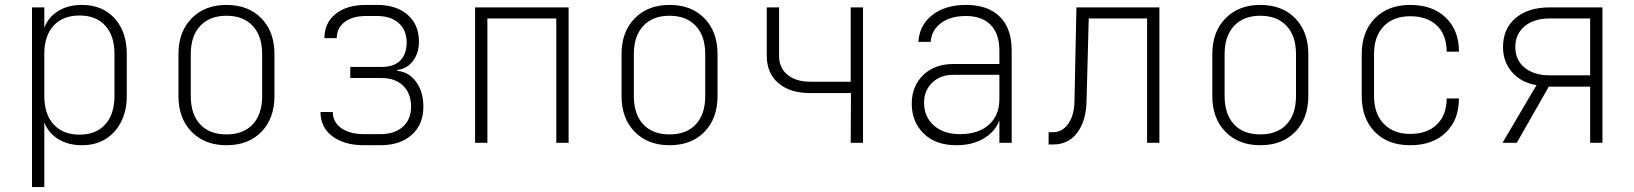

<svg xmlns="http://www.w3.org/2000/svg" viewBox="-20 -580 6640 780"><path d="M110 180V-550H160V-467Q176 -510 216 -535Q256 -560 313 -560Q396 -560 445.5 -505.5Q495 -451 495 -361V-190Q495 -130 472 -85Q449 -40 408.5 -15Q368 10 313 10Q257 10 216.5 -15Q176 -40 160 -83V180ZM303 -33Q370 -33 407.5 -74.5Q445 -116 445 -190V-361Q445 -435 407.5 -476Q370 -517 303 -517Q236 -517 198 -476Q160 -435 160 -361V-190Q160 -116 198 -74.5Q236 -33 303 -33Z M900 10Q812 10 758.5 -44.5Q705 -99 705 -190V-360Q705 -451 758.5 -505.5Q812 -560 900 -560Q989 -560 1042 -505.5Q1095 -451 1095 -360V-190Q1095 -99 1042 -44.5Q989 10 900 10ZM900 -34Q969 -34 1007 -75Q1045 -116 1045 -190V-360Q1045 -434 1006.5 -475Q968 -516 900 -516Q832 -516 793.5 -475Q755 -434 755 -360V-190Q755 -116 793 -75Q831 -34 900 -34Z M1460 10Q1378 10 1330 -26.5Q1282 -63 1282 -125H1332Q1332 -84 1366.5 -59.5Q1401 -35 1460 -35H1525Q1583 -35 1616.5 -65Q1650 -95 1650 -147Q1650 -200 1618 -231.5Q1586 -263 1530 -263H1403V-308H1530Q1581 -308 1606.5 -334.5Q1632 -361 1632 -407Q1632 -457 1600 -486Q1568 -515 1512 -515H1466Q1412 -515 1380 -490.5Q1348 -466 1348 -425H1298Q1298 -487 1343.5 -523.5Q1389 -560 1466 -560H1512Q1590 -560 1636 -520Q1682 -480 1682 -411Q1682 -364 1657.5 -332Q1633 -300 1594 -296V-292Q1641 -288 1670.5 -247.5Q1700 -207 1700 -147Q1700 -75 1653 -32.5Q1606 10 1525 10Z M1910 0V-550H2290V0H2240V-505H1960V0Z M2700 10Q2612 10 2558.5 -44.5Q2505 -99 2505 -190V-360Q2505 -451 2558.5 -505.5Q2612 -560 2700 -560Q2789 -560 2842 -505.5Q2895 -451 2895 -360V-190Q2895 -99 2842 -44.5Q2789 10 2700 10ZM2700 -34Q2769 -34 2807 -75Q2845 -116 2845 -190V-360Q2845 -434 2806.5 -475Q2768 -516 2700 -516Q2632 -516 2593.5 -475Q2555 -434 2555 -360V-190Q2555 -116 2593 -75Q2631 -34 2700 -34Z M3436 0 3437 -202H3270Q3189 -202 3142 -242.5Q3095 -283 3095 -353V-550H3145V-353Q3145 -304 3179.5 -276Q3214 -248 3272 -248H3436V-550H3486V0Z M3866 10Q3781 10 3732.5 -37.5Q3684 -85 3684 -159Q3684 -230 3730.5 -275Q3777 -320 3853 -320H4040V-375Q4040 -443 4004.5 -479Q3969 -515 3904 -515Q3841 -515 3802.5 -486Q3764 -457 3761 -410H3711Q3715 -478 3767.5 -519Q3820 -560 3905 -560Q3994 -560 4042 -512Q4090 -464 4090 -375V0H4040V-91Q4023 -45 3976.5 -17.5Q3930 10 3866 10ZM3880 -35Q3954 -35 3997 -73Q4040 -111 4040 -177V-276H3852Q3800 -276 3767 -244Q3734 -212 3734 -163Q3734 -106 3773.5 -70.5Q3813 -35 3880 -35Z M4240 7V-43H4258Q4296 -43 4320 -77.5Q4344 -112 4345 -167L4353 -550H4690V0H4640V-505H4403L4394 -167Q4392 -88 4356 -40.5Q4320 7 4258 7Z M5100 10Q5012 10 4958.5 -44.5Q4905 -99 4905 -190V-360Q4905 -451 4958.5 -505.5Q5012 -560 5100 -560Q5189 -560 5242 -505.5Q5295 -451 5295 -360V-190Q5295 -99 5242 -44.5Q5189 10 5100 10ZM5100 -34Q5169 -34 5207 -75Q5245 -116 5245 -190V-360Q5245 -434 5206.5 -475Q5168 -516 5100 -516Q5032 -516 4993.5 -475Q4955 -434 4955 -360V-190Q4955 -116 4993 -75Q5031 -34 5100 -34Z M5709 10Q5618 10 5565 -44.5Q5512 -99 5512 -190V-360Q5512 -451 5565.5 -505.5Q5619 -560 5709 -560Q5800 -560 5853.5 -508.5Q5907 -457 5907 -370H5857Q5857 -438 5817.5 -476Q5778 -514 5709 -514Q5641 -514 5601.5 -473.5Q5562 -433 5562 -360V-190Q5562 -118 5601.5 -77Q5641 -36 5709 -36Q5778 -36 5817.5 -74.5Q5857 -113 5857 -180H5907Q5907 -93 5853.5 -41.5Q5800 10 5709 10Z M6084 0 6222 -234Q6159 -245 6122.5 -287Q6086 -329 6086 -389Q6086 -463 6137 -506.5Q6188 -550 6276 -550H6490V0H6440V-228H6272L6142 0ZM6276 -274H6440V-505H6276Q6212 -505 6174 -473.5Q6136 -442 6136 -389Q6136 -336 6174 -305Q6212 -274 6276 -274Z"/></svg>

Font: JetBrains Mono NL Thin
Style: Regular
Weight: 100
Monospace: yes
Designer: Philipp Nurullin, Konstantin Bulenkov
Foundry: JetBrains
Version: Version 2.305; ttfautohint (v1.8.4.7-5d5b)